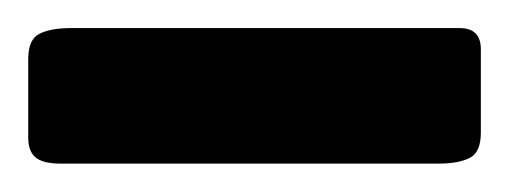

<svg xmlns="http://www.w3.org/2000/svg" viewBox="-40 -114 361 136"><path d="M3.1 1.9Q-9.6 1.9 -14.8 -2.5Q-20 -6.9 -20 -16.4V-72.2Q-20 -86.2 -12 -90.1Q-4 -94.1 10 -94.1H285.6Q300.6 -94.1 300.6 -79.1V-20Q300.6 -6 292.6 -2.1Q284.6 1.9 270.6 1.9Z"/></svg>

Font: Rubik Light
Style: Italic
Weight: 300
Italic angle: -12°
Designer: Hubert and Fischer
Foundry: Hubert and Fischer
Version: Version 2.300;gftools[0.9.30]